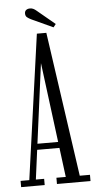

<svg xmlns="http://www.w3.org/2000/svg" viewBox="-57 -854 444 889"><g transform="rotate(-5 165.0 -410.0)"><path d="M4.5 0V-29H45L139 -701.5H183L279.5 -29H327V0H171V-29H214.5L146 -564L75.5 -29H114V0ZM82.5 -165.5V-193.5H208.5V-165.5ZM218.5 -724 119.5 -769.5Q107 -775.5 99.8 -781.5Q92.5 -787.5 92.5 -799.5Q92.5 -809.5 99.2 -815Q106 -820.5 117 -820.5Q126.5 -820.5 133.2 -817Q140 -813.5 147 -807.5L230 -738.5Z"/></g></svg>

Font: Imbue 24pt Light
Style: Regular
Weight: 300
Designer: Tyler Finck
Foundry: Etcetera Type Company
Version: Version 1.102